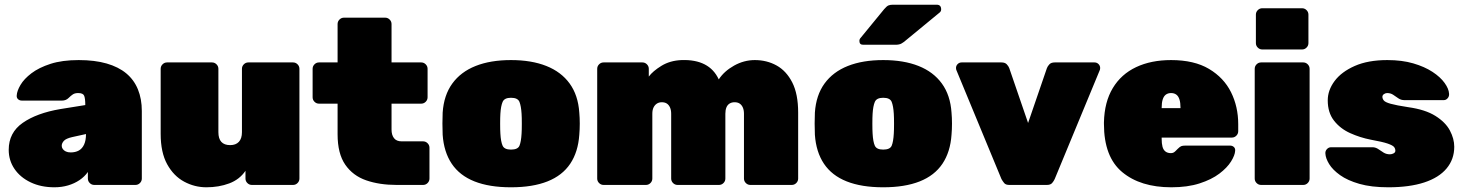

<svg xmlns="http://www.w3.org/2000/svg" viewBox="-20 -785 6214 815"><path d="M211 10Q154 10 110 -11Q66 -32 41.5 -68Q17 -104 17 -149Q17 -222 76.5 -263.5Q136 -305 236 -322L342 -339V-340Q342 -366 337.5 -378Q333 -390 312 -390Q298 -390 289.5 -384.5Q281 -379 271 -369Q260 -358 243 -358H73Q63 -358 56.5 -364Q50 -370 51 -380Q52 -399 67 -424.5Q82 -450 113.5 -474Q145 -498 194.5 -514Q244 -530 314 -530Q382 -530 432.5 -515.5Q483 -501 516 -473.5Q549 -446 565.5 -405.5Q582 -365 582 -314V-27Q582 -16 574 -8Q566 0 555 0H380Q369 0 361 -8Q353 -16 353 -27V-55Q339 -35 317.5 -20.5Q296 -6 269 2Q242 10 211 10ZM280 -138Q300 -138 314.5 -146Q329 -154 337 -171.5Q345 -189 345 -215V-216L286 -203Q260 -197 251 -187Q242 -177 242 -166Q242 -159 246.5 -152.5Q251 -146 259.5 -142Q268 -138 280 -138Z M856 10Q806 10 761.5 -14Q717 -38 689.5 -88Q662 -138 662 -217V-493Q662 -504 670 -512Q678 -520 689 -520H880Q891 -520 899 -512Q907 -504 907 -493V-224Q907 -169 957 -169Q981 -169 994 -183Q1007 -197 1007 -224V-493Q1007 -504 1015 -512Q1023 -520 1034 -520H1224Q1235 -520 1243 -512Q1251 -504 1251 -493V-27Q1251 -16 1243 -8Q1235 0 1224 0H1049Q1038 0 1030 -8Q1022 -16 1022 -27V-60Q997 -23 953 -6.5Q909 10 856 10Z M1663 0Q1591 0 1534.5 -19.5Q1478 -39 1445.5 -86Q1413 -133 1413 -215V-345H1334Q1323 -345 1315 -353Q1307 -361 1307 -372V-493Q1307 -504 1315 -512Q1323 -520 1334 -520H1413V-683Q1413 -694 1421 -702Q1429 -710 1440 -710H1615Q1626 -710 1634 -702Q1642 -694 1642 -683V-520H1768Q1779 -520 1787 -512Q1795 -504 1795 -493V-372Q1795 -361 1787 -353Q1779 -345 1768 -345H1642V-235Q1642 -212 1652.5 -198.5Q1663 -185 1685 -185H1776Q1787 -185 1795 -177Q1803 -169 1803 -158V-27Q1803 -16 1795 -8Q1787 0 1776 0Z M2149 10Q2057 10 1994 -15Q1931 -40 1897.5 -90Q1864 -140 1859 -213Q1858 -236 1858 -260.5Q1858 -285 1859 -307Q1864 -381 1900 -430.5Q1936 -480 1999 -505Q2062 -530 2149 -530Q2236 -530 2299 -505Q2362 -480 2398 -430.5Q2434 -381 2439 -307Q2441 -285 2441 -260.5Q2441 -236 2439 -213Q2434 -140 2400.5 -90Q2367 -40 2304 -15Q2241 10 2149 10ZM2149 -150Q2178 -150 2185 -166.5Q2192 -183 2194 -218Q2195 -233 2195 -260Q2195 -287 2194 -302Q2192 -335 2185 -352.5Q2178 -370 2149 -370Q2121 -370 2113.5 -352.5Q2106 -335 2104 -302Q2103 -287 2103 -260Q2103 -233 2104 -218Q2106 -183 2113.5 -166.5Q2121 -150 2149 -150Z M2542 0Q2531 0 2523 -8Q2515 -16 2515 -27V-493Q2515 -504 2523 -512Q2531 -520 2542 -520H2707Q2718 -520 2726 -512Q2734 -504 2734 -493V-460Q2751 -483 2787.5 -505.5Q2824 -528 2873 -530Q2991 -534 3031 -448Q3054 -483 3096 -506.5Q3138 -530 3184 -530Q3235 -530 3276.5 -507Q3318 -484 3343 -435Q3368 -386 3368 -307V-27Q3368 -16 3360 -8Q3352 0 3341 0H3165Q3154 0 3146 -8Q3138 -16 3138 -27V-302Q3138 -318 3133 -329Q3128 -340 3119.5 -345.5Q3111 -351 3098 -351Q3086 -351 3077 -345.5Q3068 -340 3063.5 -329Q3059 -318 3059 -302V-27Q3059 -16 3051 -8Q3043 0 3032 0H2856Q2845 0 2837 -8Q2829 -16 2829 -27V-302Q2829 -318 2824 -329Q2819 -340 2810.5 -345.5Q2802 -351 2789 -351Q2777 -351 2768 -345Q2759 -339 2754 -328.5Q2749 -318 2749 -302V-27Q2749 -16 2741 -8Q2733 0 2722 0Z M3729 10Q3637 10 3574 -15Q3511 -40 3477.5 -90Q3444 -140 3439 -213Q3438 -236 3438 -260.5Q3438 -285 3439 -307Q3444 -381 3480 -430.5Q3516 -480 3579 -505Q3642 -530 3729 -530Q3816 -530 3879 -505Q3942 -480 3978 -430.5Q4014 -381 4019 -307Q4021 -285 4021 -260.5Q4021 -236 4019 -213Q4014 -140 3980.5 -90Q3947 -40 3884 -15Q3821 10 3729 10ZM3729 -150Q3758 -150 3765 -166.5Q3772 -183 3774 -218Q3775 -233 3775 -260Q3775 -287 3774 -302Q3772 -335 3765 -352.5Q3758 -370 3729 -370Q3701 -370 3693.5 -352.5Q3686 -335 3684 -302Q3683 -287 3683 -260Q3683 -233 3684 -218Q3686 -183 3693.5 -166.5Q3701 -150 3729 -150ZM3644 -595Q3628 -595 3628 -611Q3628 -619 3633 -624L3733 -746Q3744 -759 3751.5 -762Q3759 -765 3770 -765H3956Q3975 -765 3975 -745Q3975 -738 3970 -733L3823 -612Q3815 -605 3806 -600Q3797 -595 3781 -595Z M4264 0Q4249 0 4242.5 -8Q4236 -16 4231 -25L4039 -489Q4038 -492 4038 -496Q4038 -506 4045 -513Q4052 -520 4062 -520H4231Q4246 -520 4253.5 -512Q4261 -504 4264 -496L4344 -263L4424 -496Q4427 -504 4434.5 -512Q4442 -520 4457 -520H4626Q4636 -520 4643 -513Q4650 -506 4650 -496Q4650 -492 4649 -489L4457 -25Q4453 -16 4446 -8Q4439 0 4424 0Z M4952 10Q4821 10 4743.5 -54.5Q4666 -119 4666 -259Q4666 -261 4666 -263Q4666 -265 4666 -266Q4668 -352 4703.5 -411Q4739 -470 4802.5 -500Q4866 -530 4951 -530Q5049 -530 5112 -492.5Q5175 -455 5205.5 -393.5Q5236 -332 5236 -258V-228Q5236 -217 5228 -209Q5220 -201 5209 -201H4911Q4911 -200 4911 -199Q4911 -198 4911 -196Q4911 -176 4914.5 -162.5Q4918 -149 4927 -142Q4936 -135 4950 -135Q4956 -135 4960.5 -137Q4965 -139 4969.5 -143.5Q4974 -148 4979 -153Q4988 -162 4994 -164.5Q5000 -167 5012 -167H5201Q5211 -167 5217.5 -161Q5224 -155 5223 -145Q5222 -126 5205.5 -99.5Q5189 -73 5156 -48Q5123 -23 5072 -6.5Q5021 10 4952 10ZM4911 -326H4991V-327Q4991 -349 4986.5 -363Q4982 -377 4973 -383.5Q4964 -390 4951 -390Q4938 -390 4929 -383.5Q4920 -377 4915.5 -363Q4911 -349 4911 -327Z M5333 0Q5322 0 5314 -8Q5306 -16 5306 -27V-493Q5306 -504 5314 -512Q5322 -520 5333 -520H5512Q5523 -520 5531 -512Q5539 -504 5539 -493V-27Q5539 -16 5531 -8Q5523 0 5512 0ZM5338 -575Q5327 -575 5319 -583Q5311 -591 5311 -602V-723Q5311 -734 5319 -742Q5327 -750 5338 -750H5507Q5518 -750 5526 -742Q5534 -734 5534 -723V-602Q5534 -591 5526 -583Q5518 -575 5507 -575Z M5873 10Q5801 10 5750.5 -4.5Q5700 -19 5668.5 -41.5Q5637 -64 5622 -88.5Q5607 -113 5606 -133Q5605 -144 5612.5 -152Q5620 -160 5630 -160H5804Q5805 -160 5806 -160Q5807 -160 5808 -160Q5821 -159 5831.5 -151.5Q5842 -144 5853.5 -137Q5865 -130 5880 -130Q5888 -130 5895.5 -134Q5903 -138 5903 -145Q5903 -154 5897.5 -161Q5892 -168 5870.5 -175.5Q5849 -183 5799 -192Q5753 -201 5711 -220Q5669 -239 5642.5 -273Q5616 -307 5616 -359Q5616 -402 5645 -441Q5674 -480 5730.5 -505Q5787 -530 5869 -530Q5931 -530 5979 -516Q6027 -502 6060.5 -480Q6094 -458 6112 -433Q6130 -408 6131 -387Q6132 -376 6125 -368Q6118 -360 6109 -360H5951Q5949 -360 5946 -360Q5943 -360 5941 -360Q5927 -360 5916 -367.5Q5905 -375 5894 -382.5Q5883 -390 5868 -390Q5861 -390 5854.5 -385.5Q5848 -381 5848 -374Q5848 -366 5854 -358.5Q5860 -351 5883 -344.5Q5906 -338 5958 -330Q6030 -320 6073 -293Q6116 -266 6134.5 -231Q6153 -196 6153 -162Q6153 -109 6120.5 -70Q6088 -31 6025.5 -10.5Q5963 10 5873 10Z"/></svg>

Font: Rubik Black
Style: Regular
Weight: 900
Designer: Hubert and Fischer
Foundry: Hubert and Fischer
Version: Version 2.300;gftools[0.9.30]